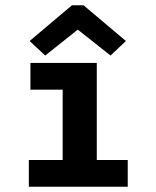

<svg xmlns="http://www.w3.org/2000/svg" viewBox="-20 -706 590 726"><path d="M89 0V-101H217V-367H95V-468H346V-101H463V0ZM151 -496 92 -551 252 -686H296L456 -551L398 -496L274 -594Z"/></svg>

Font: Inconsolata SemiExpanded ExtraBold
Style: Regular
Weight: 800
Width: 6
Monospace: yes
Designer: Raph Levien, Cyreal, Brenton Simpson
Foundry: Raph Levien, Cyreal, Google
Version: Version 3.001; ttfautohint (v1.8.2.53-6de2)